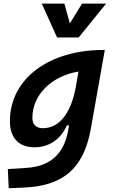

<svg xmlns="http://www.w3.org/2000/svg" viewBox="-20 -796 626 1051"><path d="M27.8 234.4 115.7 230.5C363.8 219.2 446.3 85 478.5 -98.1L553.7 -522.5H544.4C253.9 -522.5 34.2 -369.1 34.2 -132.3C34.2 -42 82.5 10.3 168 10.3C248.5 10.3 311.5 -32.7 346.7 -109.9H357.9L353 -82.5C335.9 17.6 280.8 113.3 125.5 123L22.9 129.4ZM409.7 -404.3 393.6 -313C366.2 -171.4 302.2 -94.2 214.4 -94.2C178.2 -94.2 157.2 -114.7 157.2 -150.4C157.2 -279.3 264.6 -380.4 409.7 -404.3ZM292.5 -590.8H410.6L561 -776.4H429.2L362.3 -667.5L332.5 -776.4H208.5Z"/></svg>

Font: Cascadia Mono PL SemiBold
Style: Italic
Weight: 600
Italic angle: -10°
Monospace: yes
Designer: Aaron Bell
Foundry: Saja Typeworks
Version: Version 2404.023